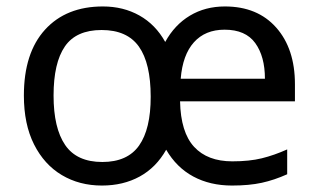

<svg xmlns="http://www.w3.org/2000/svg" viewBox="-20 -565 986 595"><path d="M677 -545Q778 -545 836 -479.5Q894 -414 894 -304V-251H538Q540 -155 581.5 -110Q623 -65 700 -65Q753 -65 791.5 -74.5Q830 -84 870 -102V-25Q830 -7 791 1.5Q752 10 699 10Q631 10 579 -18Q527 -46 495 -101Q464 -46 413 -18Q362 10 296 10Q226 10 171.5 -22.5Q117 -55 85.5 -117.5Q54 -180 54 -269Q54 -401 119.5 -473Q185 -545 299 -545Q362 -545 412 -517Q462 -489 492 -435Q521 -488 568.5 -516.5Q616 -545 677 -545ZM676 -473Q616 -473 581 -434Q546 -395 540 -321H801Q801 -390 771 -431.5Q741 -473 676 -473ZM295 -472Q216 -472 181 -421Q146 -370 146 -269Q146 -168 182 -115.5Q218 -63 297 -63Q375 -63 411 -114Q447 -165 447 -265Q447 -369 410.5 -420.5Q374 -472 295 -472Z"/></svg>

Font: Noto Sans Tifinagh Hawad
Style: Regular
Weight: 400
Designer: JamraPatel
Foundry: JamraPatel LLC
Version: Version 2.006; ttfautohint (v1.8.4.7-5d5b)